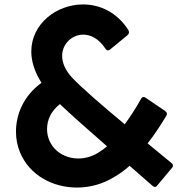

<svg xmlns="http://www.w3.org/2000/svg" viewBox="-20 -803 822 865"><path d="M689 32 755 -47C758 -50 759 -54 759 -57C759 -61 757 -65 752 -69C718 -97 682 -127 645 -157C678 -199 705 -241 729 -281C731 -284 732 -287 732 -290C732 -295 729 -299 724 -303L637 -362C633 -365 630 -366 627 -366C622 -366 618 -363 615 -357C593 -317 568 -279 542 -243C436 -331 343 -412 305 -453C273 -487 260 -522 260 -551C260 -606 305 -647 355 -647C389 -647 426 -628 454 -585C458 -579 462 -576 466 -576C470 -576 473 -577 476 -580L555 -645C559 -649 561 -653 561 -658C561 -661 560 -664 558 -668C506 -749 429 -783 354 -783C235 -783 121 -696 121 -571C121 -528 135 -480 167 -430C87 -372 52 -289 52 -210C52 -178 58 -146 70 -117C113 -13 218 42 327 42C385 42 444 26 495 -6C519 -19 542 -37 564 -56C599 -25 634 5 667 34C670 37 674 39 678 39C682 39 686 37 689 32ZM199 -179C194 -193 192 -208 192 -222C192 -262 210 -303 250 -334C297 -289 376 -219 462 -144C453 -136 443 -128 433 -122C401 -99 366 -89 333 -89C272 -89 218 -123 199 -179Z"/></svg>

Font: LINE Seed JP App_OTF Bold
Style: Regular
Weight: 700
Designer: LINE & Fontrix & Fontworks
Version: Version 1.009